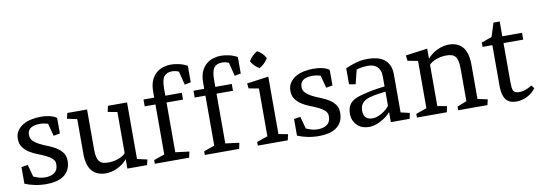

<svg xmlns="http://www.w3.org/2000/svg" viewBox="-58 -1138 4307 1531"><g transform="rotate(-10 2095.5 -372.5)"><path d="M44.9 -158.2 97.2 -167 124 -67.9Q149.9 -57.1 169.9 -51Q189.9 -44.9 219.2 -44.9Q264.2 -44.9 292.7 -64.9Q321.3 -85 322.3 -129.9Q323.2 -159.2 303.7 -177.5Q284.2 -195.8 254.2 -210.4Q224.1 -225.1 189.7 -238Q155.3 -251 125.2 -270Q95.2 -289.1 75.2 -315.9Q55.2 -342.8 55.2 -384.8Q55.2 -423.8 74.2 -450.9Q93.3 -478 123 -495.1Q152.8 -512.2 190.4 -519.5Q228 -526.9 264.2 -526.9Q307.1 -526.9 342.5 -517.8Q377.9 -508.8 393.1 -494.1V-369.1L340.8 -359.9L314 -461.9Q296.9 -466.8 283 -469.5Q269 -472.2 245.1 -472.2Q226.1 -472.2 208.5 -468.5Q190.9 -464.8 177.5 -457Q164.1 -449.2 156 -435.1Q147.9 -420.9 147.9 -399.9Q147.9 -370.1 168 -350.6Q188 -331.1 217.5 -315.9Q247.1 -300.8 282 -287.4Q316.9 -273.9 346.4 -255.9Q376 -237.8 396 -211.4Q416 -185.1 416 -145Q416 -101.1 399.4 -71Q382.8 -41 355 -22.9Q327.1 -4.9 291.5 2.4Q255.9 9.8 218.3 9.8Q168.9 9.8 123 0Q77.1 -9.8 44.9 -23.9Z M549.3 -458 469.2 -475.1 479.5 -520H639.6V-195.8Q639.6 -158.2 645.5 -134.5Q651.4 -110.8 663.3 -97.4Q675.3 -84 693.4 -79.1Q711.4 -74.2 735.4 -74.2Q755.4 -74.2 775.9 -77.6Q796.4 -81.1 814.9 -88.1Q833.5 -95.2 848.9 -104Q864.3 -112.8 874.5 -125V-458L798.3 -472.2L808.6 -520H963.4V-62L1044.4 -43.9L1033.7 0H874.5V-76.2Q857.4 -55.2 835.9 -39.6Q814.5 -23.9 791.5 -13.4Q768.6 -2.9 745.6 2.4Q722.7 7.8 701.7 7.8Q629.4 7.8 589.8 -36.1Q550.3 -80.1 549.3 -175.8Z M1360.4 -756.8Q1389.6 -756.8 1426 -748.5Q1462.4 -740.2 1491.7 -723.1V-589.8L1441.4 -580.1L1413.6 -689.9Q1401.4 -695.8 1387 -699Q1372.6 -702.1 1360.4 -702.1Q1315.4 -702.1 1294.4 -675Q1273.4 -647.9 1273.4 -575.2V-520H1406.7V-464.8H1273.4V-62L1384.8 -47.9L1374.5 0H1096.7V-29.8L1183.6 -60.1V-464.8H1096.7V-520H1183.6V-576.2Q1184.6 -626 1200 -660.4Q1215.3 -694.8 1240.5 -716.3Q1265.6 -737.8 1297.1 -747.3Q1328.6 -756.8 1360.4 -756.8Z M1765.1 -756.8Q1794.4 -756.8 1830.8 -748.5Q1867.2 -740.2 1896.5 -723.1V-589.8L1846.2 -580.1L1818.4 -689.9Q1806.2 -695.8 1791.7 -699Q1777.3 -702.1 1765.1 -702.1Q1720.2 -702.1 1699.2 -675Q1678.2 -647.9 1678.2 -575.2V-520H1811.5V-464.8H1678.2V-62L1789.6 -47.9L1779.3 0H1501.5V-29.8L1588.4 -60.1V-464.8H1501.5V-520H1588.4V-576.2Q1589.4 -626 1604.7 -660.4Q1620.1 -694.8 1645.3 -716.3Q1670.4 -737.8 1701.9 -747.3Q1733.4 -756.8 1765.1 -756.8Z M2108.4 -62 2183.6 -47.9 2173.3 0H1930.7V-29.8L2018.6 -60.1V-446.8L1937.5 -461.9L1932.6 -502.9L2108.4 -526.9ZM1985.4 -672.9Q2010.7 -716.8 2055.7 -742.2Q2099.6 -719.2 2122.6 -674.8Q2096.7 -630.9 2052.7 -606Q2031.7 -617.2 2014.2 -634.5Q1996.6 -651.9 1985.4 -672.9Z M2252 -158.2 2304.2 -167 2331.1 -67.9Q2356.9 -57.1 2377 -51Q2397 -44.9 2426.3 -44.9Q2471.2 -44.9 2499.8 -64.9Q2528.3 -85 2529.3 -129.9Q2530.3 -159.2 2510.7 -177.5Q2491.2 -195.8 2461.2 -210.4Q2431.2 -225.1 2396.7 -238Q2362.3 -251 2332.3 -270Q2302.2 -289.1 2282.2 -315.9Q2262.2 -342.8 2262.2 -384.8Q2262.2 -423.8 2281.2 -450.9Q2300.3 -478 2330.1 -495.1Q2359.9 -512.2 2397.5 -519.5Q2435.1 -526.9 2471.2 -526.9Q2514.2 -526.9 2549.6 -517.8Q2585 -508.8 2600.1 -494.1V-369.1L2547.9 -359.9L2521 -461.9Q2503.9 -466.8 2490 -469.5Q2476.1 -472.2 2452.1 -472.2Q2433.1 -472.2 2415.5 -468.5Q2397.9 -464.8 2384.5 -457Q2371.1 -449.2 2363 -435.1Q2355 -420.9 2355 -399.9Q2355 -370.1 2375 -350.6Q2395 -331.1 2424.6 -315.9Q2454.1 -300.8 2489 -287.4Q2523.9 -273.9 2553.5 -255.9Q2583 -237.8 2603 -211.4Q2623 -185.1 2623 -145Q2623 -101.1 2606.4 -71Q2589.8 -41 2562 -22.9Q2534.2 -4.9 2498.5 2.4Q2462.9 9.8 2425.3 9.8Q2376 9.8 2330.1 0Q2284.2 -9.8 2252 -23.9Z M3007.8 0V-81.1Q2992.7 -63 2971.2 -46.9Q2949.7 -30.8 2925.8 -18.3Q2901.9 -5.9 2877.4 1Q2853 7.8 2831.1 7.8Q2803.7 7.8 2779.8 -0.5Q2755.9 -8.8 2737.8 -25.9Q2719.7 -43 2708.7 -66.9Q2697.8 -90.8 2697.8 -123Q2697.8 -172.9 2723.4 -204.3Q2749 -235.8 2814 -252.9Q2862.8 -266.1 2908.2 -274.7Q2953.6 -283.2 3007.8 -289.1V-371.1Q3007.8 -398.9 2999.8 -418.5Q2991.7 -438 2977.8 -450.4Q2963.9 -462.9 2945.3 -468.5Q2926.8 -474.1 2905.8 -474.1Q2882.8 -474.1 2858.9 -470.9Q2835 -467.8 2812 -460L2783.7 -346.2L2731.9 -355V-484.9Q2771 -502 2815.4 -515.4Q2859.9 -528.8 2910.6 -528.8Q2949.7 -528.8 2983.9 -521Q3018.1 -513.2 3043.5 -494.6Q3068.8 -476.1 3083.3 -445.6Q3097.7 -415 3097.7 -370.1V-63L3169.9 -45.9L3159.7 0ZM2797.9 -130.9Q2797.9 -106.9 2804 -92.5Q2810.1 -78.1 2820.6 -69.6Q2831.1 -61 2844.5 -58.1Q2857.9 -55.2 2873 -55.2Q2890.6 -55.2 2910.6 -62.5Q2930.7 -69.8 2949.2 -80.8Q2967.8 -91.8 2983.4 -106Q2999 -120.1 3007.8 -132.8V-247.1Q2976.1 -243.2 2943.8 -238.5Q2911.6 -233.9 2879.9 -225.1Q2833 -211.9 2815.4 -187Q2797.9 -162.1 2797.9 -130.9Z M3720.2 -62 3800.3 -44.9 3790 0H3553.2V-29.8L3629.9 -60.1V-325.2Q3629.9 -361.8 3624 -386Q3618.2 -410.2 3606.2 -423.6Q3594.2 -437 3576.2 -441.9Q3558.1 -446.8 3534.2 -446.8Q3514.2 -446.8 3493.7 -443.4Q3473.1 -439.9 3454.6 -432.9Q3436 -425.8 3420.7 -417Q3405.3 -408.2 3395 -396V-62L3471.2 -47.9L3460.9 0H3219.2V-29.8L3306.2 -60.1V-442.9L3223.1 -459L3218.3 -502.9L3395 -526.9V-444.8Q3412.1 -465.8 3433.6 -481.4Q3455.1 -497.1 3478 -507.6Q3501 -518.1 3523.9 -523.4Q3546.9 -528.8 3567.9 -528.8Q3640.1 -528.8 3679.2 -484.9Q3718.3 -440.9 3720.2 -345.2Z M4180.7 -68.8Q4157.7 -33.2 4113.8 -10.5Q4069.8 12.2 4024.9 12.2Q3991.7 12.2 3969.7 1.7Q3947.8 -8.8 3935.3 -27.8Q3922.9 -46.9 3917.2 -73Q3911.6 -99.1 3911.6 -128.9V-463.9H3832.5V-499L3916.5 -529.3L3951.7 -639.6H4002V-520H4161.6V-464.8H4002V-152.8Q4002 -126 4003.9 -107.4Q4005.9 -88.9 4011.7 -77.9Q4017.6 -66.9 4029.1 -62.5Q4040.5 -58.1 4059.6 -58.1Q4082.5 -58.1 4106.7 -66.2Q4130.9 -74.2 4161.6 -92.8Z"/></g></svg>

Font: Brawler
Style: Regular
Weight: 400
Version: Version 1.000